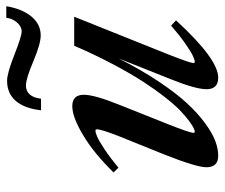

<svg xmlns="http://www.w3.org/2000/svg" viewBox="-70 -610 692 591"><g transform="rotate(-90 275.5 -315.0)"><path d="M461.4 -535.2Q435.5 -535.2 381.8 -557.9Q328.1 -580.6 307.6 -580.6Q272.5 -580.6 266.6 -534.2H231Q236.8 -585.4 260 -612.1Q283.2 -638.7 321.8 -638.7Q345.2 -638.7 401.9 -616.2Q458.5 -593.8 474.1 -593.8Q488.8 -593.8 501.5 -608.4Q514.2 -623 515.6 -641.1H551.3Q543.5 -592.8 519.8 -564Q496.1 -535.2 461.4 -535.2ZM91.3 11.2Q55.7 11.2 55.7 -24.9Q55.7 -56.2 95.7 -156.7L149.9 -291Q172.4 -347.7 172.4 -362.3Q172.4 -366.7 168.5 -366.7Q162.1 -366.7 149.7 -361.3Q137.2 -356 111.3 -338.9Q85.4 -321.8 54.2 -295.9L39.6 -311Q99.6 -372.1 155 -405Q210.4 -438 243.7 -438Q278.8 -438 278.8 -402.3Q278.8 -369.6 247.1 -291L188.5 -144Q161.6 -76.2 161.6 -64.9Q161.6 -61 165.5 -61Q168.9 -61 176.8 -64.7Q184.6 -68.4 199 -79.1Q213.4 -89.8 230.7 -106.4Q248 -123 271.2 -152.6Q294.4 -182.1 318.6 -219.2Q342.8 -256.3 372.1 -311.5Q401.4 -366.7 429.7 -432.1H519L401.9 -139.6Q376.5 -74.7 376.5 -65.4Q376.5 -61 380.4 -61Q386.2 -61 399.2 -67.1Q412.1 -73.2 437 -90.6Q461.9 -107.9 491.7 -133.8L507.8 -118.7Q388.7 11.2 331.5 11.2Q295.9 11.2 295.9 -24.9Q295.9 -58.1 326.7 -134.8L390.6 -295.4Q356.4 -227.5 320.6 -173.6Q284.7 -119.6 253.4 -85.7Q222.2 -51.8 191.4 -29.3Q160.6 -6.8 136.5 2.2Q112.3 11.2 91.3 11.2Z"/></g></svg>

Font: Elstob 14pt SemiBold
Style: Italic
Weight: 600
Italic angle: -20°
Designer: Peter S. Baker
Version: Version 1.015